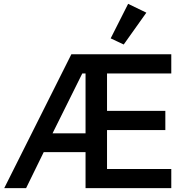

<svg xmlns="http://www.w3.org/2000/svg" viewBox="-20 -981 973 1001"><path d="M426 0V-188H208L116 0H2L352 -698H873V-598H538V-403H842V-303H538V-100H873V0ZM426 -598H409L254 -286H426ZM743 -915 625 -749 557 -781 648 -961Z"/></svg>

Font: IBM Plex Sans Medium
Style: Regular
Weight: 500
Designer: Mike Abbink, Paul van der Laan, Pieter van Rosmalen
Foundry: Bold Monday
Version: Version 3.201